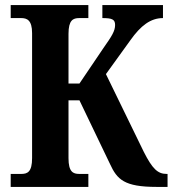

<svg xmlns="http://www.w3.org/2000/svg" viewBox="-20 -734 680 754"><path d="M22 0H327V-51H291C267 -51 249 -59 249 -113V-340H292L412 -90C440 -29 468 0 595 0H638V-51H634C599 -51 578 -72 545 -137L396 -443L492 -576C533 -634 572 -663 620 -663V-714H382V-663C420 -663 432 -658 432 -636C432 -612 419 -592 386 -545L292 -406H249V-601C249 -655 267 -663 291 -663H327V-714H22V-663H63C86 -663 106 -655 106 -604V-113C106 -59 88 -51 64 -51H22Z"/></svg>

Font: Noto Serif Condensed
Style: Bold
Weight: 700
Width: 3
Designer: Monotype Design Team
Foundry: Monotype Imaging Inc.
Version: Version 2.015